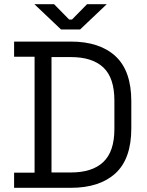

<svg xmlns="http://www.w3.org/2000/svg" viewBox="-20 -899 703 919"><path d="M47.5 0V-72.5H145.5V-627.5H47.5V-700H319Q457 -700 532.8 -630Q608.5 -560 608.5 -414.5V-284.8Q608.5 -139.2 532.8 -69.6Q457 0 319 0ZM226.5 -73.5H319.5Q422 -73.5 474.8 -123.8Q527.5 -174 527.5 -281.5V-417.8Q527.5 -526.2 474.8 -576Q422 -625.8 319.5 -625.8H226.5ZM272 -758 144.5 -879H238.8L311 -805.5H324.5L396.8 -879H491L363.5 -758Z"/></svg>

Font: Space 7353
Style: Regular
Weight: 400
Designer: Christine Claussen + Ruben Lyon  (Space 7353)
Version: Version 1.000;FEAKit 1.0